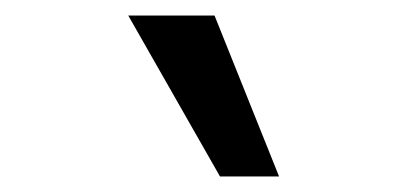

<svg xmlns="http://www.w3.org/2000/svg" viewBox="-20 -783 540 247"><path d="M263 -556 145 -763H256L339 -556Z"/></svg>

Font: Nunito Sans 10pt Expanded Medium
Style: Italic
Weight: 500
Width: 7
Italic angle: -9°
Designer: Vernon Adams
Foundry: Vernon Adams
Version: Version 3.101;gftools[0.9.27]